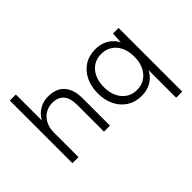

<svg xmlns="http://www.w3.org/2000/svg" viewBox="-187 -1031 1561 1561"><g transform="rotate(-45 594.0 -250.0)"><path d="M72 0V-720H142V-421Q168 -470 214 -497Q260 -524 315 -524Q374 -524 416 -501.5Q458 -479 481 -432.5Q504 -386 504 -316V0H435V-308Q435 -386 401 -424.5Q367 -463 303 -463Q258 -463 221.5 -441Q185 -419 163.5 -378.5Q142 -338 142 -280V0Z M1045 220V-97Q1020 -47 972 -17.5Q924 12 858 12Q786 12 732 -22.5Q678 -57 648.5 -117.5Q619 -178 619 -256Q619 -333 648.5 -394Q678 -455 731.5 -489.5Q785 -524 857 -524Q904 -524 940.5 -510Q977 -496 1003.5 -471.5Q1030 -447 1045 -416L1051 -512H1115V220ZM865 -49Q917 -49 956.5 -74.5Q996 -100 1018.5 -146.5Q1041 -193 1041 -256Q1041 -320 1018.5 -366.5Q996 -413 956.5 -438Q917 -463 865 -463Q814 -463 774.5 -438Q735 -413 712.5 -366Q690 -319 690 -256Q690 -193 712.5 -146.5Q735 -100 774.5 -74.5Q814 -49 865 -49Z"/></g></svg>

Font: DM Sans 12pt Light
Style: Regular
Weight: 300
Version: Version 4.004;gftools[0.9.30]